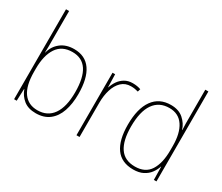

<svg xmlns="http://www.w3.org/2000/svg" viewBox="-128 -1077 1623 1405"><g transform="rotate(30 683.5 -375.0)"><path d="M108 -509Q108 -488 108 -459.5Q108 -431 107 -410H109Q123 -467 168 -502.5Q213 -538 281 -538Q375 -538 423 -469Q471 -400 471 -267Q471 -185 449.5 -122.5Q428 -60 383 -25Q338 10 269 10Q205 10 166 -21.5Q127 -53 110 -101H108L104 0H82V-760H108ZM281 -513Q193 -513 150.5 -449Q108 -385 108 -274V-248Q108 -131 149.5 -73Q191 -15 269 -15Q354 -15 399 -79.5Q444 -144 444 -267Q444 -513 281 -513Z M777 -536Q815 -536 845 -525L838 -501Q824 -505 809.5 -507.5Q795 -510 777 -510Q729 -510 697.5 -480Q666 -450 650.5 -400Q635 -350 635 -290V0H609V-528H631L634 -420H636Q645 -449 663 -475.5Q681 -502 709.5 -519Q738 -536 777 -536Z M1093 10Q993 10 944.5 -58Q896 -126 896 -255Q896 -392 948.5 -465Q1001 -538 1099 -538Q1165 -538 1205 -502.5Q1245 -467 1259 -420H1261Q1259 -448 1259 -474Q1259 -500 1259 -526V-760H1285V0H1263L1261 -110H1259Q1249 -79 1228.5 -51.5Q1208 -24 1174.5 -7Q1141 10 1093 10ZM1093 -15Q1180 -15 1219.5 -77Q1259 -139 1259 -248V-284Q1259 -392 1218.5 -452.5Q1178 -513 1100 -513Q1014 -513 968.5 -448Q923 -383 923 -255Q923 -137 964.5 -76Q1006 -15 1093 -15Z"/></g></svg>

Font: Noto Sans Telugu SemiCondensed Thin
Style: Regular
Weight: 100
Width: 4
Designer: Jelle Bosma - Monotype Design Team
Foundry: Monotype Imaging Inc.
Version: Version 2.005; ttfautohint (v1.8.4.7-5d5b)